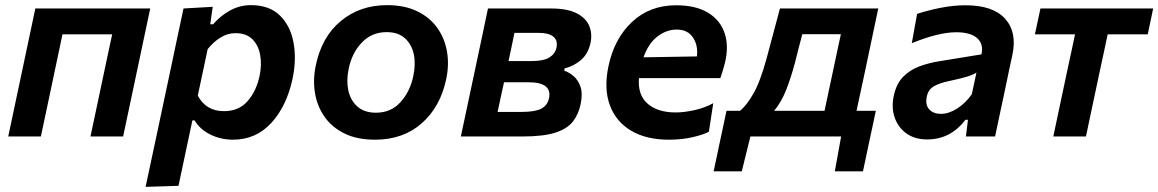

<svg xmlns="http://www.w3.org/2000/svg" viewBox="-20 -531 4506 747"><path d="M12 0Q23.5 -54 34.2 -104.5Q45 -155 58 -217L68.5 -266.5Q84 -339 95 -391.8Q106 -444.5 117.5 -498H564.5Q553 -444.5 542 -391.8Q531 -339 515.5 -266.5L505 -217Q492 -155 481.2 -104.5Q470.5 -54 459 0H332Q343.5 -54 354.2 -104.5Q365 -155 378 -217L388.5 -266.5Q397 -306 403.5 -337.5Q410 -369 416.5 -397.5H223Q217 -369 210.5 -337.5Q204 -306 195.5 -267L185 -217Q172 -155 161.2 -104.5Q150.5 -54 139 0Z M546.5 196Q558 142 569.2 89.5Q580.5 37 593.5 -24.5L645 -267Q656 -319 668.2 -377.2Q680.5 -435.5 694 -498L807.5 -504.5L798 -436.5H809Q837.5 -469.5 875 -490.2Q912.5 -511 956.5 -511Q1027.5 -511 1068.5 -471.2Q1109.5 -431.5 1121.8 -366.5Q1134 -301.5 1118.5 -226Q1096 -119 1036 -53.2Q976 12.5 886.5 12.5Q840 12.5 799.5 -7Q759 -26.5 737 -62.5H728.5L719 -18Q707 38.5 696.5 88.2Q686 138 674.5 192ZM851.5 -98.5Q909.5 -98.5 943.5 -137.8Q977.5 -177 990 -236Q999 -279.5 992.2 -317.2Q985.5 -355 961.8 -378.5Q938 -402 896 -402Q866 -402 838.8 -385.5Q811.5 -369 788 -340L749.5 -159Q781.5 -98.5 851.5 -98.5Z M1439 12.5Q1369.5 12.5 1320.5 -11.5Q1271.5 -35.5 1242.8 -76.5Q1214 -117.5 1205.5 -169Q1197 -220.5 1208.5 -276Q1231.5 -387.5 1306 -449.2Q1380.5 -511 1486 -511Q1553.5 -511 1602.5 -487.5Q1651.5 -464 1680.8 -423.2Q1710 -382.5 1719 -330.8Q1728 -279 1716 -223Q1693.5 -115.5 1621 -51.5Q1548.5 12.5 1439 12.5ZM1443 -92.5Q1501.5 -92.5 1538.8 -134.2Q1576 -176 1588 -235.5Q1598 -281.5 1589.8 -320.2Q1581.5 -359 1555 -382.5Q1528.5 -406 1484.5 -406Q1426.5 -406 1387.8 -365.5Q1349 -325 1336.5 -263Q1327 -218 1335.2 -179.2Q1343.5 -140.5 1370.5 -116.5Q1397.5 -92.5 1443 -92.5Z M1773 0Q1784.5 -54.5 1795.2 -104.5Q1806 -154.5 1819 -216.5L1829.5 -266Q1845 -338 1856 -390.8Q1867 -443.5 1878.5 -498H2124Q2187.5 -498 2223.8 -479.2Q2260 -460.5 2272.5 -430Q2285 -399.5 2277.5 -364Q2268 -321 2240 -297.2Q2212 -273.5 2177 -265L2175 -256Q2194 -250 2212 -234.5Q2230 -219 2238.8 -192.5Q2247.5 -166 2239 -126Q2231 -86.5 2209 -58.2Q2187 -30 2140.8 -15Q2094.5 0 2012.5 0ZM1981.5 -403Q1976 -376.5 1970.8 -351.2Q1965.5 -326 1958.5 -293.5H2048.5Q2095 -293.5 2117.5 -307.5Q2140 -321.5 2145 -345.5Q2151 -374 2132.8 -388.5Q2114.5 -403 2078 -403ZM1916 -95.5H2007Q2061 -95.5 2085.2 -107.8Q2109.5 -120 2116 -148.5Q2129 -211 2036 -211H1941Q1933 -175 1927.2 -148.2Q1921.5 -121.5 1916 -95.5Z M2582 12.5Q2494.5 12.5 2435.5 -22.5Q2376.5 -57.5 2352.8 -121.5Q2329 -185.5 2347 -272Q2369.5 -380.5 2438.8 -445.5Q2508 -510.5 2610.5 -510.5Q2686.5 -510.5 2734.2 -481.8Q2782 -453 2799.2 -402Q2816.5 -351 2800 -284.5Q2792 -253.5 2782.5 -227H2466Q2460.5 -161.5 2499.8 -127.5Q2539 -93.5 2608.5 -93.5Q2641.5 -93.5 2682 -102.5Q2722.5 -111.5 2755 -129.5L2738 -18.5Q2718 -7.5 2675.8 2.5Q2633.5 12.5 2582 12.5ZM2612.5 -416Q2574 -416 2538.8 -389.8Q2503.5 -363.5 2483.5 -308L2691.5 -311.5Q2696.5 -354.5 2676 -385.2Q2655.5 -416 2612.5 -416Z M2756.5 135.5Q2762.5 106.5 2768.8 78Q2775 49.5 2780.5 22Q2787 -8.5 2793.8 -39.8Q2800.5 -71 2806.5 -100H2859Q2883.5 -119 2910.5 -165.5Q2937.5 -212 2962.5 -303.5Q2977.5 -360 2990 -406.5Q3002.5 -453 3014.5 -498H3397Q3385.5 -443.5 3374.5 -391.5Q3363.5 -339.5 3348.5 -268L3337.5 -216.5Q3330 -182.5 3324 -154.2Q3318 -126 3312.5 -100H3387.5Q3381.5 -71 3374.8 -39.8Q3368 -8.5 3361.5 22Q3355.5 51 3349.5 79Q3343.5 107 3337.5 135.5H3228L3252.5 0H2899.5L2866 135.5ZM3072 -283.5Q3057.5 -229.5 3039.2 -182.5Q3021 -135.5 2992 -100H3188Q3193.5 -126 3199.5 -154.5Q3205.5 -183 3213 -217.5L3223.5 -267Q3232 -306 3238.5 -337.5Q3245 -369 3251.5 -398H3101.5Q3094.5 -371.5 3087.2 -343.5Q3080 -315.5 3072 -283.5Z M3587 11.5Q3538.5 11.5 3506 -12.2Q3473.5 -36 3460.5 -74.8Q3447.5 -113.5 3457.5 -159Q3467.5 -205.5 3493.8 -232.2Q3520 -259 3557 -272.8Q3594 -286.5 3636 -293L3798.5 -319.5Q3807.5 -359.5 3781.8 -382.5Q3756 -405.5 3700.5 -405.5Q3665 -405.5 3621.2 -394.5Q3577.5 -383.5 3527.5 -363L3548 -477Q3583.5 -489 3635.2 -499.8Q3687 -510.5 3737 -510.5Q3843.5 -510.5 3890.8 -457.8Q3938 -405 3918.5 -315.5Q3913 -291.5 3907.5 -265.5Q3902 -239.5 3896 -210L3886 -162.5Q3878.5 -126.5 3869.8 -86.5Q3861 -46.5 3851.5 0H3738L3746 -65H3736Q3678.5 11.5 3587 11.5ZM3641 -88Q3671.5 -88 3704 -108.8Q3736.5 -129.5 3761 -164.5L3779 -248.5Q3767.5 -241 3746.5 -234Q3725.5 -227 3672 -215.5Q3637.5 -208.5 3614.2 -195.8Q3591 -183 3585.5 -153.5Q3579.5 -122.5 3595.5 -105.2Q3611.5 -88 3641 -88Z M4078 0Q4089.5 -54.5 4100.2 -105Q4111 -155.5 4124 -217L4134.5 -266.5Q4143 -306 4149.8 -337.2Q4156.5 -368.5 4162.5 -397.5H4006.5L4028 -498H4466.5L4445.5 -397.5H4289.5Q4283.5 -368.5 4276.8 -337.2Q4270 -306 4261.5 -266.5L4251 -217Q4238 -155.5 4227.2 -105Q4216.5 -54.5 4205 0Z"/></svg>

Font: Commissioner SemiBold
Style: Italic
Weight: 600
Italic angle: -12°
Designer: Kostas Bartsokas
Foundry: Kostas Bartsokas
Version: Version 1.000; ttfautohint (v1.8.3)